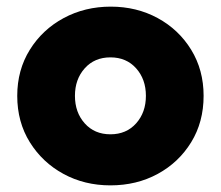

<svg xmlns="http://www.w3.org/2000/svg" viewBox="-20 -547 666 579"><path d="M313 12Q235 12 171.5 -22.5Q108 -57 70 -118Q32 -179 32 -258Q32 -336 70 -397Q108 -458 172 -492.5Q236 -527 314 -527Q392 -527 455.5 -492.5Q519 -458 556.5 -397Q594 -336 594 -258Q594 -179 556.5 -118Q519 -57 455.5 -22.5Q392 12 313 12ZM313 -142Q361 -142 390.5 -175Q420 -208 420 -258Q420 -308 390.5 -341Q361 -374 313 -374Q265 -374 235.5 -341Q206 -308 206 -258Q206 -208 235.5 -175Q265 -142 313 -142Z"/></svg>

Font: MuseoModerno ExtraBold
Style: Regular
Weight: 800
Designer: Pablo Cosgaya, Héctor Gatti, Marcela Romero, and the Authors of The MuseoModerno Project.
Foundry: Omnibus-Type Team
Version: Version 1.001